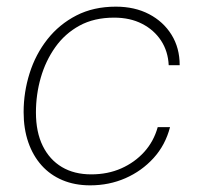

<svg xmlns="http://www.w3.org/2000/svg" viewBox="-20 -547 593 577"><path d="M251 10Q205 10 168 -5.5Q131 -21 105 -50Q79 -79 65 -119.5Q51 -160 51 -210Q51 -270 69 -327Q87 -384 122.5 -429Q158 -474 209.5 -500.5Q261 -527 328 -527Q385 -527 428 -504.5Q471 -482 495.5 -442.5Q520 -403 520 -351H487Q485 -393 464 -425Q443 -457 407 -475.5Q371 -494 323 -494Q263 -494 219 -470Q175 -446 146 -405Q117 -364 102.5 -313.5Q88 -263 88 -209Q88 -150 108.5 -108.5Q129 -67 166 -45Q203 -23 254 -23Q304 -23 344.5 -41Q385 -59 413.5 -90.5Q442 -122 454 -165H491Q477 -111 441.5 -72Q406 -33 357 -11.5Q308 10 251 10Z"/></svg>

Font: Mona Sans
Style: Italic
Weight: 200
Italic angle: -11.6951°
Designer: Deni Anggara
Foundry: GitHub
Version: Version 2.000